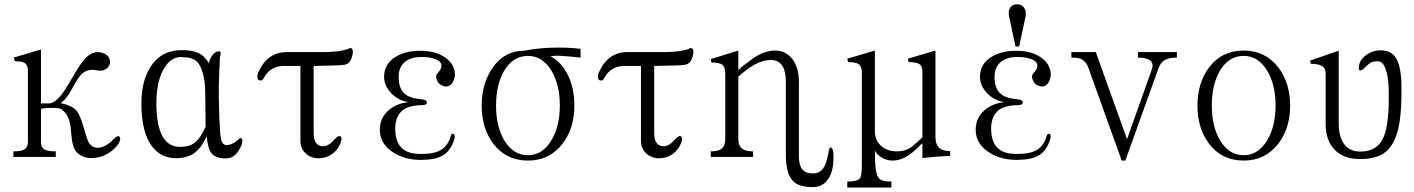

<svg xmlns="http://www.w3.org/2000/svg" viewBox="-20 -715 6452 876"><path d="M208 -243.2H167V-489.3L42 -452.1L47.9 -435.5Q80.1 -435.5 92.8 -427.7Q107.4 -418 107.4 -391.6V-69.3Q107.4 -43.9 92.8 -34.2Q79.1 -24.4 41 -24.4V1H234.4V-24.4Q195.3 -24.4 180.7 -34.2Q167 -43.9 167 -66.4V-217.8Q178.7 -222.7 213.9 -222.7Q250 -222.7 258.8 -217.8Q285.2 -199.2 294.9 -168Q301.8 -149.4 304.7 -108.4Q306.6 -85.9 308.6 -74.2Q311.5 -54.7 317.4 -40Q330.1 -12.7 358.4 -1Q383.8 9.8 416 4.9Q448.2 1 475.6 -16.6Q504.9 -35.2 521.5 -60.5Q533.2 -83 525.4 -90.8Q517.6 -99.6 500 -82Q465.8 -44.9 430.7 -41Q389.6 -38.1 376 -86.9L363.3 -127.9Q345.7 -189.5 331.1 -208Q309.6 -234.4 256.8 -244.1Q274.4 -256.8 290 -279.3Q298.8 -292 314.5 -320.3Q337.9 -364.3 354.5 -378.9Q381.8 -403.3 424.8 -393.6Q447.3 -389.6 462.9 -399.4Q477.5 -409.2 481.4 -425.8Q484.4 -442.4 473.6 -457Q460.9 -472.7 435.5 -476.6Q399.4 -482.4 365.2 -444.3Q344.7 -420.9 308.6 -358.4Q277.3 -303.7 260.7 -283.2Q233.4 -248 208 -243.2Z M806.6 -455.1 811.5 -454.1Q857.4 -454.1 878.9 -433.6Q906.2 -405.3 915 -328.1Q916 -318.4 917 -245.1Q918 -171.9 918 -136.7Q894.5 -83 866.2 -62.5Q841.8 -44.9 801.8 -44.9Q750 -44.9 722.7 -90.8Q693.4 -141.6 693.4 -245.1Q693.4 -336.9 724.6 -396.5Q756.8 -455.1 806.6 -455.1ZM922.9 -93.8Q927.7 -38.1 944.3 -16.6Q962.9 7.8 1009.8 7.8Q1036.1 7.8 1053.7 -8.8Q1068.4 -22.5 1082 -52.7Q1089.8 -79.1 1082 -84Q1074.2 -87.9 1059.6 -71.3Q1048.8 -63.5 1038.1 -58.6Q1026.4 -53.7 1015.6 -52.7Q994.1 -52.7 988.3 -81.1Q983.4 -101.6 980.5 -182.6V-184.6Q977.5 -268.6 978.5 -330.1Q979.5 -376 983.4 -452.1L985.4 -463.9Q988.3 -472.7 987.3 -475.6Q986.3 -480.5 976.6 -480.5Q964.8 -480.5 953.1 -467.8Q938.5 -452.1 932.6 -426.8Q914.1 -460 883.8 -473.6Q855.5 -486.3 809.6 -486.3Q714.8 -486.3 666 -409.2Q625 -343.8 625 -243.2Q625 -111.3 673.8 -46.9Q714.8 6.8 783.2 6.8Q831.1 6.8 863.3 -14.6Q898.4 -38.1 922.9 -93.8Z M1270.5 -414.1H1350.6V-74.2Q1350.6 -39.1 1372.1 -17.6Q1391.6 2.9 1422.9 6.8Q1453.1 9.8 1481.4 -3.9Q1511.7 -19.5 1527.3 -48.8Q1543.9 -80.1 1535.2 -90.8Q1527.3 -101.6 1505.9 -79.1Q1475.6 -42 1444.3 -48.8Q1411.1 -55.7 1411.1 -108.4V-414.1L1452.1 -415Q1536.1 -416 1553.7 -419.9Q1575.2 -424.8 1583 -447.3Q1593.8 -475.6 1587.9 -489.3Q1582 -501 1569.3 -492.2Q1547.9 -484.4 1523.4 -481.4Q1503.9 -478.5 1466.8 -477.5H1292Q1236.3 -478.5 1198.2 -443.4Q1172.9 -419.9 1156.2 -378.9Q1149.4 -354.5 1163.1 -348.6Q1176.8 -343.8 1184.6 -361.3Q1200.2 -389.6 1224.6 -402.3Q1244.1 -413.1 1270.5 -414.1Z M1906.2 -261.7Q1856.4 -265.6 1833 -282.2Q1798.8 -305.7 1798.8 -363.3Q1798.8 -403.3 1821.3 -426.8Q1848.6 -455.1 1904.3 -455.1Q1940.4 -455.1 1965.8 -445.3Q1995.1 -434.6 1994.1 -414.1Q1994.1 -405.3 1989.3 -397.5Q1987.3 -393.6 1980.5 -385.7Q1972.7 -377 1970.7 -372.1Q1967.8 -362.3 1973.6 -349.6Q1977.5 -336.9 1990.2 -328.1Q2002.9 -320.3 2016.6 -320.3Q2031.2 -321.3 2042 -334Q2052.7 -347.7 2055.7 -373Q2055.7 -420.9 2011.7 -452.1Q1967.8 -483.4 1897.5 -483.4Q1834 -483.4 1789.1 -458Q1732.4 -425.8 1732.4 -364.3Q1732.4 -325.2 1763.7 -291Q1796.9 -255.9 1844.7 -249Q1790 -244.1 1752.9 -211.9Q1712.9 -176.8 1712.9 -123Q1712.9 -61.5 1769.5 -22.5Q1822.3 13.7 1897.5 14.6Q1964.8 14.6 1999 -4.9Q2037.1 -26.4 2053.7 -83Q2057.6 -101.6 2047.9 -104.5Q2038.1 -107.4 2033.2 -83Q2018.6 -45.9 1989.3 -29.3Q1959 -12.7 1904.3 -12.7Q1855.5 -11.7 1828.1 -28.3Q1783.2 -54.7 1783.2 -127.9Q1783.2 -192.4 1827.1 -218.8Q1857.4 -235.4 1908.2 -235.4Q1928.7 -236.3 1927.7 -248Q1926.8 -259.8 1906.2 -261.7Z M2491.2 -458Q2513.7 -461.9 2540 -460Q2566.4 -459 2628.9 -452.1V-492.2Q2567.4 -500 2487.3 -497.1Q2414.1 -493.2 2372.1 -483.4Q2283.2 -484.4 2228.5 -407.2Q2177.7 -335 2177.7 -232.4Q2177.7 -129.9 2230.5 -59.6Q2289.1 17.6 2388.7 17.6Q2487.3 17.6 2546.9 -59.6Q2600.6 -129.9 2600.6 -232.4Q2600.6 -321.3 2564.5 -384.8Q2535.2 -436.5 2491.2 -458ZM2388.7 -460Q2456.1 -460 2497.1 -390.6Q2534.2 -327.1 2534.2 -233.4Q2534.2 -140.6 2497.1 -77.1Q2456.1 -6.8 2388.7 -6.8Q2320.3 -6.8 2279.3 -77.1Q2243.2 -140.6 2243.2 -233.4Q2243.2 -327.1 2279.3 -390.6Q2320.3 -460 2388.7 -460Z M2824.2 -414.1H2904.3V-74.2Q2904.3 -39.1 2925.8 -17.6Q2945.3 2.9 2976.6 6.8Q3006.8 9.8 3035.2 -3.9Q3065.4 -19.5 3081.1 -48.8Q3097.7 -80.1 3088.9 -90.8Q3081.1 -101.6 3059.6 -79.1Q3029.3 -42 2998 -48.8Q2964.8 -55.7 2964.8 -108.4V-414.1L3005.9 -415Q3089.8 -416 3107.4 -419.9Q3128.9 -424.8 3136.7 -447.3Q3147.5 -475.6 3141.6 -489.3Q3135.7 -501 3123 -492.2Q3101.6 -484.4 3077.1 -481.4Q3057.6 -478.5 3020.5 -477.5H2845.7Q2790 -478.5 2752 -443.4Q2726.6 -419.9 2710 -378.9Q2703.1 -354.5 2716.8 -348.6Q2730.5 -343.8 2738.3 -361.3Q2753.9 -389.6 2778.3 -402.3Q2797.9 -413.1 2824.2 -414.1Z M3222.7 1H3416V-24.4Q3379.9 -24.4 3364.3 -38.1Q3348.6 -50.8 3348.6 -83V-365.2Q3390.6 -402.3 3421.9 -419.9Q3461.9 -441.4 3496.1 -441.4Q3532.2 -441.4 3549.8 -414.1Q3565.4 -389.6 3565.4 -343.8V2Q3567.4 83 3601.6 114.3Q3627.9 138.7 3688.5 138.7Q3728.5 138.7 3752.9 109.4Q3787.1 69.3 3782.2 -17.6Q3780.3 -39.1 3771.5 -42Q3762.7 -43.9 3759.8 -18.6Q3751 33.2 3734.4 54.7Q3718.8 76.2 3688.5 76.2Q3655.3 76.2 3640.6 57.6Q3626 41 3625 2V-340.8Q3625 -407.2 3594.7 -446.3Q3564.5 -484.4 3514.6 -484.4Q3477.5 -484.4 3434.6 -460.9Q3410.2 -446.3 3366.2 -411.1L3348.6 -395.5V-484.4L3222.7 -445.3L3225.6 -429.7Q3263.7 -429.7 3276.4 -418.9Q3289.1 -408.2 3289.1 -376V-83Q3289.1 -50.8 3274.4 -38.1Q3259.8 -24.4 3222.7 -24.4Z M3845.7 -447.3 3849.6 -431.6Q3884.8 -431.6 3898.4 -421.9Q3912.1 -411.1 3912.1 -384.8V42Q3912.1 87.9 3902.3 99.6Q3890.6 113.3 3845.7 113.3V140.6H4046.9V113.3Q4020.5 113.3 4008.8 109.4Q3994.1 105.5 3986.3 92.8Q3978.5 79.1 3974.6 49.8Q3971.7 23.4 3971.7 -28.3Q3983.4 -3.9 4012.7 8.8Q4032.2 17.6 4051.8 17.6Q4089.8 17.6 4127 -7.8Q4148.4 -21.5 4180.7 -54.7L4188.5 -61.5V5.9Q4226.6 2 4250 0Q4276.4 -2 4315.4 -3.9V-25.4Q4280.3 -25.4 4263.7 -42Q4248 -57.6 4248 -89.8V-484.4L4122.1 -447.3L4126 -431.6Q4161.1 -431.6 4175.8 -421.9Q4188.5 -412.1 4188.5 -387.7V-87.9L4171.9 -73.2Q4145.5 -47.9 4129.9 -39.1Q4105.5 -24.4 4073.2 -24.4Q4030.3 -24.4 4002.9 -46.9Q3973.6 -71.3 3971.7 -111.3V-484.4Z M4625 -261.7Q4575.2 -265.6 4551.8 -282.2Q4517.6 -305.7 4517.6 -363.3Q4517.6 -403.3 4540 -426.8Q4567.4 -455.1 4623 -455.1Q4659.2 -455.1 4684.6 -445.3Q4713.9 -434.6 4712.9 -414.1Q4712.9 -405.3 4708 -397.5Q4706.1 -393.6 4699.2 -385.7Q4691.4 -377 4689.5 -372.1Q4686.5 -362.3 4692.4 -349.6Q4696.3 -336.9 4709 -328.1Q4721.7 -320.3 4735.4 -320.3Q4750 -321.3 4760.7 -334Q4771.5 -347.7 4774.4 -373Q4774.4 -420.9 4730.5 -452.1Q4686.5 -483.4 4616.2 -483.4Q4552.7 -483.4 4507.8 -458Q4451.2 -425.8 4451.2 -364.3Q4451.2 -325.2 4482.4 -291Q4515.6 -255.9 4563.5 -249Q4508.8 -244.1 4471.7 -211.9Q4431.6 -176.8 4431.6 -123Q4431.6 -61.5 4488.3 -22.5Q4541 13.7 4616.2 14.6Q4683.6 14.6 4717.8 -4.9Q4755.9 -26.4 4772.5 -83Q4776.4 -101.6 4766.6 -104.5Q4756.8 -107.4 4752 -83Q4737.3 -45.9 4708 -29.3Q4677.7 -12.7 4623 -12.7Q4574.2 -11.7 4546.9 -28.3Q4502 -54.7 4502 -127.9Q4502 -192.4 4545.9 -218.8Q4576.2 -235.4 4627 -235.4Q4647.5 -236.3 4646.5 -248Q4645.5 -259.8 4625 -261.7ZM4629.9 -502.9 4659.2 -639.6Q4663.1 -663.1 4653.3 -678.7Q4642.6 -695.3 4621.1 -695.3Q4597.7 -695.3 4587.9 -678.7Q4579.1 -663.1 4584 -639.6L4613.3 -502.9Z M4868.2 -477.5V-452.1Q4900.4 -452.1 4914.1 -445.3Q4928.7 -438.5 4942.4 -415L5097.7 17.6H5114.3L5266.6 -406.2Q5277.3 -432.6 5296.9 -442.4Q5315.4 -452.1 5349.6 -452.1V-477.5H5171.9V-452.1Q5211.9 -452.1 5228.5 -438.5Q5243.2 -425.8 5236.3 -401.4L5122.1 -80.1L4979.5 -477.5Z M5654.3 -484.4Q5554.7 -484.4 5496.1 -407.2Q5443.4 -336.9 5443.4 -232.4Q5443.4 -129.9 5496.1 -59.6Q5554.7 17.6 5654.3 17.6Q5752.9 17.6 5812.5 -59.6Q5866.2 -129.9 5866.2 -232.4Q5866.2 -336.9 5812.5 -407.2Q5752.9 -484.4 5654.3 -484.4ZM5654.3 -460Q5721.7 -460 5762.7 -390.6Q5799.8 -327.1 5799.8 -233.4Q5799.8 -140.6 5762.7 -77.1Q5721.7 -6.8 5654.3 -6.8Q5585.9 -6.8 5544.9 -77.1Q5508.8 -140.6 5508.8 -233.4Q5508.8 -327.1 5544.9 -390.6Q5585.9 -460 5654.3 -460Z M6084 -482.4 5957 -438.5 5960.9 -423.8Q5999 -423.8 6014.6 -412.1Q6028.3 -401.4 6028.3 -378.9V-148.4Q6028.3 -78.1 6065.4 -36.1Q6106.4 10.7 6185.5 10.7Q6236.3 10.7 6268.6 -2.9Q6306.6 -17.6 6329.1 -52.7Q6354.5 -90.8 6365.2 -156.2Q6376 -224.6 6374 -329.1Q6372.1 -419.9 6344.7 -457Q6322.3 -485.4 6277.3 -485.4Q6243.2 -485.4 6214.8 -464.8Q6187.5 -446.3 6181.6 -420.9Q6175.8 -394.5 6185.5 -393.6Q6195.3 -392.6 6214.8 -414.1Q6228.5 -427.7 6239.3 -431.6Q6249 -435.5 6266.6 -435.5Q6290 -435.5 6302.7 -397.5Q6313.5 -367.2 6315.4 -321.3Q6321.3 -153.3 6292 -87.9Q6263.7 -23.4 6186.5 -23.4Q6130.9 -23.4 6106.4 -67.4Q6087.9 -100.6 6087.9 -149.4V-484.4Z"/></svg>

Font: Batang
Style: Regular
Weight: 400
Version: Version 2.21